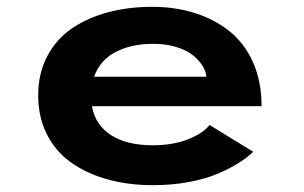

<svg xmlns="http://www.w3.org/2000/svg" viewBox="-20 -532 890 563"><path d="M722.5 -87Q705.5 -70.5 681.2 -55Q657 -39.5 621.2 -23.8Q585.5 -8 535.2 1.5Q485 11 428 11Q357 11 296.2 -5.8Q235.5 -22.5 189.8 -54.5Q144 -86.5 118 -137.2Q92 -188 92 -252.5Q92 -316.5 118.5 -367Q145 -417.5 191 -448.8Q237 -480 296.8 -496Q356.5 -512 426 -512Q493 -512 550.5 -494Q608 -476 652.2 -441Q696.5 -406 721.8 -349.5Q747 -293 747 -220.5H249.5Q259.5 -165 306 -135.5Q352.5 -106 428 -106Q487 -106 531.2 -123.5Q575.5 -141 594.5 -165.5ZM429.5 -403.5Q365 -403.5 319 -379.5Q273 -355.5 256 -307H585Q584 -322.5 574.2 -338.5Q564.5 -354.5 546.2 -369.5Q528 -384.5 497.5 -394Q467 -403.5 429.5 -403.5Z"/></svg>

Font: League Mono Wide SemiBold
Style: Regular
Weight: 600
Width: 8
Designer: Tyler Finck
Foundry: The League of Moveable Type / Tyler Finck
Version: Version 2.210